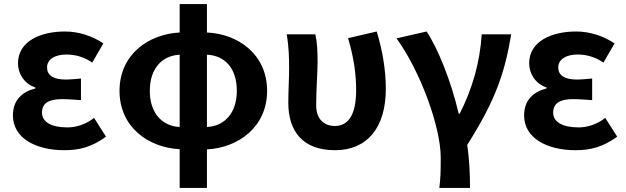

<svg xmlns="http://www.w3.org/2000/svg" viewBox="-20 -730 3100 951"><path d="M299 14C371 14 434 -1 505 -53L446 -146C401 -111 353 -99 314 -99C232 -99 188 -127 188 -172C188 -218 220 -239 287 -239C317 -239 349 -236 381 -234V-341C355 -339 328 -336 305 -336C243 -336 213 -358 213 -396C213 -436 252 -460 309 -460C354 -460 398 -447 437 -420L492 -515C437 -552 369 -574 302 -574C179 -574 69 -525 69 -416C69 -369 97 -316 155 -297V-292C89 -275 44 -234 44 -158C44 -46 157 14 299 14Z M1005 -459C1094 -455 1153 -392 1153 -280C1153 -169 1091 -105 1005 -101ZM870 -101C784 -105 722 -169 722 -280C722 -392 784 -455 870 -459ZM1005 -710H870V-569C715 -561 572 -460 572 -280C572 -100 715 1 870 9V201H1005V10C1159 2 1303 -100 1303 -280C1303 -460 1161 -562 1005 -569Z M1639 14C1800 14 1891 -99 1891 -290C1891 -385 1874 -481 1846 -574L1704 -541C1734 -440 1744 -359 1744 -283C1744 -160 1704 -106 1639 -106C1587 -106 1546 -138 1546 -209C1546 -282 1553 -373 1553 -423C1553 -475 1551 -521 1542 -560H1400C1411 -499 1412 -437 1412 -393C1412 -335 1408 -278 1408 -221C1408 -78 1481 14 1639 14Z M2156 201H2308C2308 137 2305 57 2294 -12C2437 -238 2480 -370 2512 -560H2366C2357 -419 2319 -289 2257 -167H2252C2214 -330 2148 -492 2093 -574L1944 -540C2062 -377 2163 -102 2163 51C2163 124 2162 153 2156 201Z M2831 14C2903 14 2966 -1 3037 -53L2978 -146C2933 -111 2885 -99 2846 -99C2764 -99 2720 -127 2720 -172C2720 -218 2752 -239 2819 -239C2849 -239 2881 -236 2913 -234V-341C2887 -339 2860 -336 2837 -336C2775 -336 2745 -358 2745 -396C2745 -436 2784 -460 2841 -460C2886 -460 2930 -447 2969 -420L3024 -515C2969 -552 2901 -574 2834 -574C2711 -574 2601 -525 2601 -416C2601 -369 2629 -316 2687 -297V-292C2621 -275 2576 -234 2576 -158C2576 -46 2689 14 2831 14Z"/></svg>

Font: Noto Sans CJK JP Bold
Style: Regular
Weight: 700
Designer: Ryoko NISHIZUKA (kana & ideographs); Paul D. Hunt (Latin, Greek & Cyrillic); Wenlong ZHANG (bopomofo); Sandoll Communica
Foundry: Adobe Systems Incorporated
Version: Version 1.004;PS 1.004;hotconv 1.0.82;makeotf.lib2.5.63406